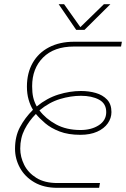

<svg xmlns="http://www.w3.org/2000/svg" viewBox="-20 -900 604 920"><path d="M255 0Q190 0 144.5 -26.5Q99 -53 75.5 -96Q52 -139 52 -187Q52 -246 75.5 -290.5Q99 -335 138 -374Q125 -395 117 -423Q109 -451 109 -485Q109 -550 136.5 -598.5Q164 -647 215 -673.5Q266 -700 335 -700H564L560 -677H334Q239 -677 186.5 -624.5Q134 -572 134 -487Q134 -456 139 -434Q144 -412 156 -390Q205 -430 260 -447Q315 -464 368 -464Q406 -464 439 -454.5Q472 -445 493 -423Q514 -401 514 -363Q514 -334 496.5 -309Q479 -284 445.5 -269Q412 -254 365 -254Q307 -254 265.5 -270Q224 -286 196.5 -309.5Q169 -333 152 -354Q119 -321 98 -280Q77 -239 77 -188Q77 -148 96 -110Q115 -72 154.5 -47.5Q194 -23 255 -23H459L455 0ZM366 -277Q418 -277 453.5 -300Q489 -323 489 -363Q489 -404 454.5 -422.5Q420 -441 368 -441Q319 -441 267.5 -425.5Q216 -410 169 -371Q199 -331 248.5 -304Q298 -277 366 -277ZM345 -757 261 -880H287L365 -770L478 -880H509L385 -757Z"/></svg>

Font: MuseoModerno Thin Thin
Style: Italic
Weight: 250
Italic angle: -9°
Version: Version 1.003